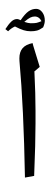

<svg xmlns="http://www.w3.org/2000/svg" viewBox="-20 -886 278 958"><path d="M157.2 -333V-270.5Q157.2 -173.8 150.4 -8.3L104.5 0Q98.1 -350.6 77.1 -582L76.7 -594.7Q76.7 -626.5 92.5 -645.3Q108.4 -664.1 142.6 -670.9Q144 -664.6 145.5 -659.2Q147 -653.8 178.2 -552.2L151.4 -529.3L151.9 -524.4Q157.2 -417 157.2 -333ZM122.1 -719.7ZM131.3 51.8ZM133.3 -730Q114.7 -730 97.4 -735.4Q80.1 -740.7 54.7 -753.9Q36.1 -745.6 20.5 -730L6.8 -740.7Q22.9 -765.6 36.4 -778.3Q49.8 -791 65.4 -791Q70.3 -791 77.6 -787.6L83 -785.2Q104.5 -816.9 122.1 -829.3Q139.6 -841.8 160.6 -841.8Q178.2 -841.8 190.9 -825Q203.6 -808.1 203.6 -783.2Q203.6 -769 195.3 -749.5Q178.2 -737.3 165 -733.6Q151.9 -730 133.3 -730ZM133.3 -770Q154.8 -770 162.8 -772Q170.9 -773.9 187 -780.3Q175.3 -803.7 153.3 -803.7Q142.1 -803.7 131.1 -798.3Q120.1 -793 101.1 -776.9Q121.6 -770 133.3 -770ZM121.6 -719.7ZM136.2 -866.2Z"/></svg>

Font: Noto Naskh Arabic
Style: Regular
Weight: 400
Designer: Monotype Design team
Foundry: Monotype Imaging Inc.
Version: Version 1.01